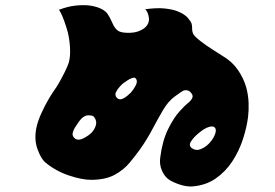

<svg xmlns="http://www.w3.org/2000/svg" viewBox="-20 -710 1040 726"><path d="M824 -497Q859 -476 880 -445Q901 -414 911 -380Q919 -350 920 -321Q921 -292 918 -268Q913 -228 898.5 -183.5Q884 -139 858.5 -100Q833 -61 795.5 -35Q758 -9 707 -5Q685 -4 661.5 -11.5Q638 -19 620 -30Q603 -41 592.5 -64.5Q582 -88 586 -115Q594 -178 615.5 -221.5Q637 -265 659 -289Q681 -313 688 -318Q699 -326 705.5 -336.5Q712 -347 704 -357Q697 -367 687.5 -368.5Q678 -370 671 -366Q664 -362 640 -344.5Q616 -327 596 -293Q576 -259 556 -221Q536 -183 510 -146Q492 -121 469.5 -94Q447 -67 412.5 -48.5Q378 -30 324 -30Q290 -30 240.5 -46.5Q191 -63 151 -96Q135 -110 122 -145.5Q109 -181 117 -224Q122 -250 136 -281Q150 -312 165 -337Q180 -362 186 -370Q193 -379 203.5 -397.5Q214 -416 224.5 -437Q235 -458 240 -473Q247 -497 244.5 -534Q242 -571 233 -600Q224 -629 217 -646Q210 -663 203 -673Q237 -686 267 -689Q297 -692 320 -689Q346 -685 363 -676.5Q380 -668 387 -657Q396 -644 405.5 -622Q415 -600 429 -592Q443 -585 473 -586Q503 -587 525 -603Q546 -620 543 -642.5Q540 -665 529 -675Q572 -681 602 -678Q632 -675 652 -667Q679 -656 690.5 -642Q702 -628 704 -622Q707 -612 706.5 -602Q706 -592 711 -581Q717 -571 737.5 -555Q758 -539 782.5 -523.5Q807 -508 824 -497ZM422 -340Q430 -332 440.5 -335.5Q451 -339 460.5 -347Q470 -355 475 -360Q486 -373 493 -386.5Q500 -400 496 -409Q492 -419 481 -415.5Q470 -412 459.5 -404.5Q449 -397 446 -395Q443 -393 433.5 -383Q424 -373 418.5 -361.5Q413 -350 422 -340ZM326 -208Q338 -221 342.5 -236.5Q347 -252 337 -266Q333 -274 314.5 -274Q296 -274 279 -251Q275 -245 266.5 -232.5Q258 -220 255 -207.5Q252 -195 264 -186Q277 -177 296.5 -187.5Q316 -198 326 -208ZM792 -228Q785 -235 768.5 -229.5Q752 -224 733 -208Q714 -193 703 -176.5Q692 -160 705 -150Q720 -139 737.5 -145.5Q755 -152 769 -166Q785 -182 792.5 -201Q800 -220 792 -228Z"/></svg>

Font: Potta One
Style: Regular
Weight: 400
Designer: 108,108go
Foundry: Font Zone 108
Version: Version 1.000